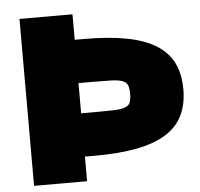

<svg xmlns="http://www.w3.org/2000/svg" viewBox="-52 -794 883 848"><g transform="rotate(-5 389.0 -370.0)"><path d="M65 -740H300V-627H340Q450 -627 529 -612Q608 -597 659 -565.5Q710 -534 734.5 -485Q759 -436 759 -368Q759 -300 734.5 -251Q710 -202 659 -170.5Q608 -139 529 -124Q450 -109 340 -109H300V0H65ZM354 -301Q410 -301 443.5 -302Q477 -303 494.5 -309.5Q512 -316 517.5 -329.5Q523 -343 523 -368Q523 -393 517.5 -406.5Q512 -420 494.5 -426.5Q477 -433 443.5 -434Q410 -435 354 -435H300V-301Z"/></g></svg>

Font: Encode Sans Wide
Style: Black
Weight: 900
Designer: Pablo Impallari, Andres Torresi
Foundry: Pablo Impallari, Andres Torresi
Version: Version 1.000; ttfautohint (v1.00) -l 8 -r 50 -G 200 -x 14 -